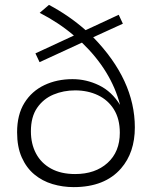

<svg xmlns="http://www.w3.org/2000/svg" viewBox="-20 -764 616 786"><path d="M281.5 2Q236.5 2 194.8 -10.5Q153 -23 120.5 -50Q88 -77 69 -119.8Q50 -162.5 50 -222.5Q50 -294.5 80 -342.8Q110 -391 161.5 -415.5Q213 -440 277 -440Q333.5 -440 385.5 -414.8Q437.5 -389.5 471.5 -334.5Q435.5 -474 315.5 -589.5L142 -509.5L125 -545.5L282.5 -618.5Q221 -671 142.5 -711.5L180.5 -744Q262.5 -700.5 330.5 -640.5L466 -703.5L483 -667L361.5 -611.5Q532 -436.5 532 -242.5Q532 -139.5 475.5 -74.5Q409 2 281.5 2ZM287.5 -51.5Q370 -51.5 420.2 -97Q470.5 -142.5 470.5 -220.5Q470.5 -277 446.5 -315.8Q422.5 -354.5 381 -374.2Q339.5 -394 287.5 -394Q240 -394 198.8 -376.8Q157.5 -359.5 132 -322.5Q106.5 -285.5 106.5 -226.5Q106.5 -175 127.5 -135.5Q148.5 -96 189 -73.8Q229.5 -51.5 287.5 -51.5Z"/></svg>

Font: Argentum Novus Light
Style: Regular
Weight: 300
Designer: Julieta Ulanovsky (font) & Cristiano Sobral (main changes)
Foundry: Julieta Ulanovsky (font) & Cristiano Sobral (main changes)
Version: Version 3.00;November 27, 2020;FontCreator 13.0.0.2655 64-bi